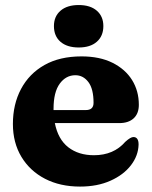

<svg xmlns="http://www.w3.org/2000/svg" viewBox="-20 -710 588 744"><path d="M518 -304Q518 -270 498 -251.5Q478 -233 442 -233H192.5Q205 -170 244.8 -139.2Q284.5 -108.5 344 -108.5Q420.5 -108.5 465.5 -160.5Q486.5 -179.5 497.5 -179Q517 -178.5 517 -150Q516 -107 487.5 -69.8Q459 -32.5 408.2 -9.8Q357.5 13 290 13Q213 13 154.5 -17.2Q96 -47.5 63 -102.2Q30 -157 30 -229.5Q30 -306 61.5 -365.2Q93 -424.5 152.2 -458Q211.5 -491.5 296 -491.5Q366 -491.5 415.8 -466.8Q465.5 -442 491.8 -399.8Q518 -357.5 518 -304ZM187.5 -288.5Q187.5 -286 187.5 -283.5H312.5Q342.5 -283.5 342.5 -311.5Q342.5 -365.5 322.5 -392Q302.5 -418.5 272 -418.5Q235.5 -418.5 211.5 -385.8Q187.5 -353 187.5 -288.5ZM285 -526Q240 -526 214.5 -548Q189 -570 189 -609Q189 -646.5 214.5 -668.5Q240 -690.5 285 -690.5Q330 -690.5 355.2 -668.5Q380.5 -646.5 380.5 -609Q380.5 -570.5 355.2 -548.2Q330 -526 285 -526Z"/></svg>

Font: Fraunces 9pt Soft
Style: Bold
Weight: 700
Version: Version 1.000;[b76b70a41]